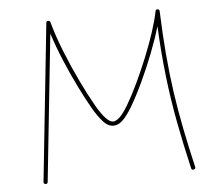

<svg xmlns="http://www.w3.org/2000/svg" viewBox="-49 -706 898 771"><g transform="rotate(-5 400.0 -321.0)"><path d="M104 8.3Q95.7 7.3 96.7 -1L163.6 -635.7Q164.6 -645 173.3 -643.1Q179.2 -642.1 180.2 -637.2Q195.8 -580.1 221.7 -515.4Q247.6 -450.7 276.6 -390.4Q305.7 -330.1 331.1 -286.1Q371.1 -217.8 396.5 -217.8Q407.7 -217.8 422.9 -231.7Q438 -245.6 457.5 -278.3Q479.5 -315.4 502.4 -363.8Q525.4 -412.1 546.1 -463.4Q566.9 -514.6 582.3 -561.8Q597.7 -608.9 604.5 -644Q606.4 -653.3 615.2 -650.9Q621.1 -649.4 621.1 -643.1Q624.5 -548.8 631.3 -468Q638.2 -387.2 648.9 -312.7Q659.7 -238.3 674.6 -163.8Q689.5 -89.4 708.5 -7.8Q710.4 0.5 702.1 2.4Q693.8 4.4 691.9 -3.9Q668.5 -104 651.4 -194.6Q634.3 -285.2 623.3 -379.4Q612.3 -473.6 606.9 -584Q592.8 -535.2 570.6 -478Q548.3 -420.9 522.7 -366.2Q497.1 -311.5 472.2 -269.5Q452.6 -236.8 434.6 -219Q416.5 -201.2 396.5 -201.2Q374.5 -201.2 355.5 -222.2Q336.4 -243.2 316.4 -277.3Q293.5 -316.9 267.6 -369.4Q241.7 -421.9 217.5 -479.5Q193.4 -537.1 175.8 -591.8L113.3 1Q112.3 9.3 104 8.3Z"/></g></svg>

Font: Mikhak Thin
Style: Regular
Weight: 100
Designer: Amin Abedi
Version: Version 3.3